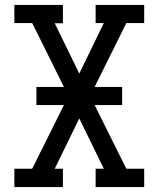

<svg xmlns="http://www.w3.org/2000/svg" viewBox="-20 -755 640 775"><path d="M38 0V-74H110L238 -331H127V-404H238L110 -662H38V-735H234V-661H201L263 -534L300 -458L399 -662H366V-735H562V-662H490L362 -404H473V-331H362L490 -74H562V0H366V-74H399L300 -277L201 -74H234V0Z"/></svg>

Font: Iosevka Slab Extended
Style: Regular
Weight: 400
Width: 7
Monospace: yes
Designer: Belleve Invis
Foundry: Belleve Invis
Version: Version 11.1.1; ttfautohint (v1.8.3)